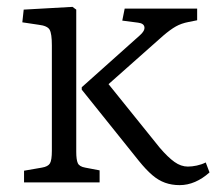

<svg xmlns="http://www.w3.org/2000/svg" viewBox="-20 -531 630 559"><path d="M503 8Q480 8 460.5 1Q441 -6 423 -21.5Q405 -37 384 -63L218 -270V-277L387 -428Q402 -441 400.5 -452Q399 -463 382 -465L336 -471L343 -506H554V-472L529 -467Q508 -463 492 -454Q476 -445 455 -427L296 -286L445 -101Q469 -73 488 -59.5Q507 -46 527 -46Q539 -46 553 -49Q567 -52 579 -58L590 -29Q570 -11 548 -1.5Q526 8 503 8ZM50 0V-34L102 -43Q120 -46 125.5 -55.5Q131 -65 131 -92V-399Q131 -433 124.5 -444.5Q118 -456 92 -459L45 -466L49 -503L191 -511L202 -503V-89Q202 -66 206.5 -56Q211 -46 228 -43L270 -35V0Z"/></svg>

Font: Literata 18pt Light
Style: Regular
Weight: 300
Designer: Latin by Veronika Burian and Jose Scaglione. Greek by Irene Vlachou. Cyrillic by Vera Evstafieva.
Foundry: TypeTogether
Version: Version 3.103;gftools[0.9.29]